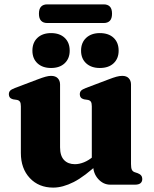

<svg xmlns="http://www.w3.org/2000/svg" viewBox="-20 -832 693 865"><path d="M399.6 -88V-103L393.6 -103.9V-352.9Q393.6 -367.4 389.5 -373.6Q385.4 -379.8 376.8 -381.8L358.2 -384.6Q348.3 -387.4 343.9 -393Q339.5 -398.5 339.5 -407.1Q339.5 -417.3 345.2 -423.4Q351 -429.5 366.8 -435.5L468.2 -473.9Q490.5 -482.5 504.3 -486.3Q518.2 -490.2 530.9 -490.2Q550.2 -490.2 560.2 -479.3Q570.2 -468.5 570.2 -451.4V-93.3Q570.2 -75.4 573.9 -67.6Q577.6 -59.8 585.9 -56.6L600.7 -51.6Q611.4 -47.4 616.2 -40.9Q621 -34.5 621 -25.6Q621 -13.7 613.1 -6.8Q605.2 0 587.9 0H477.1Q445.5 0 422.5 -25.5Q399.6 -51.1 399.6 -88ZM74 -142.8V-352.9Q74 -367.4 69.9 -373.6Q65.8 -379.8 57.2 -381.8L38.6 -384.6Q28.7 -387.4 24.3 -393Q19.9 -398.5 19.9 -407.1Q19.9 -417.3 25.7 -423.4Q31.4 -429.5 47.2 -435.5L148.6 -473.9Q172.1 -482.9 185.7 -486.5Q199.4 -490.2 209.7 -490.2Q230.2 -490.2 240.4 -479.3Q250.6 -468.5 250.6 -451.4V-168.2Q250.6 -130.2 268.5 -111.2Q286.5 -92.3 317.6 -92.3Q336.9 -92.3 358.4 -100.9Q380 -109.6 400.3 -127.2L419.2 -143.7L445.8 -115.7L428.5 -100Q361.6 -37 312.1 -11.9Q262.5 13.2 219.9 13.2Q154.6 13.2 114.3 -29.8Q74 -72.8 74 -142.8ZM210 -525.7Q171.6 -525.7 148.8 -546.8Q126 -568 126 -603.7Q126 -640.3 148.8 -661.6Q171.6 -682.9 210 -682.9Q248.9 -682.9 271.4 -661.6Q294 -640.3 294 -603.7Q294 -568.4 271.4 -547Q248.9 -525.7 210 -525.7ZM429.7 -525.7Q391.3 -525.7 368.2 -546.8Q345.2 -568 345.2 -603.7Q345.2 -639.9 368.2 -661.4Q391.3 -682.9 429.7 -682.9Q469.4 -682.9 491.9 -661.6Q514.5 -640.3 514.5 -603.7Q514.5 -568.4 491.9 -547Q469.4 -525.7 429.7 -525.7ZM155.4 -770.1Q155.4 -792.1 165.2 -802.2Q174.9 -812.3 192.7 -812.3H447.4Q465.2 -812.3 474.9 -802.4Q484.7 -792.5 484.7 -770.4Q484.7 -748.4 474.9 -738.3Q465.2 -728.3 447.4 -728.3H192.7Q174.9 -728.3 165.2 -738.5Q155.4 -748.8 155.4 -770.1Z"/></svg>

Font: Fraunces
Style: Regular
Weight: 900
Version: Version 1.000;[b76b70a41]